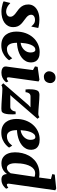

<svg xmlns="http://www.w3.org/2000/svg" viewBox="993 -1852 868 2899"><g transform="rotate(90 1427.5 -403.0)"><path d="M380.5 -444.5H373Q363.5 -460 339.2 -478.5Q315 -497 279 -497Q258.5 -497 240.8 -490.8Q223 -484.5 212 -471.8Q201 -459 201 -439Q201 -419 210.8 -401.8Q220.5 -384.5 240 -367.8Q259.5 -351 288 -330.5Q316.5 -310.5 339 -288.8Q361.5 -267 374.8 -238.2Q388 -209.5 388 -168.5Q388 -123.5 369.5 -90Q351 -56.5 318.5 -34.2Q286 -12 244 -1Q202 10 155 10Q123.5 10 90.8 4.5Q58 -1 33 -8.8Q8 -16.5 -1.5 -24L23 -122.5H27Q37 -111 56.5 -96.5Q76 -82 101.5 -71.5Q127 -61 154 -61Q172 -61 190 -67.8Q208 -74.5 219.8 -88.5Q231.5 -102.5 231.5 -124.5Q231.5 -145 220.5 -162Q209.5 -179 189.8 -196.2Q170 -213.5 142.5 -232Q119 -248 96.8 -270Q74.5 -292 60.2 -323Q46 -354 46 -396.5Q46 -446 74.5 -483.8Q103 -521.5 154.5 -542.5Q206 -563.5 274.5 -563.5Q301.5 -563.5 327.5 -560.5Q353.5 -557.5 373.2 -553.5Q393 -549.5 401 -546Z M888 -105.5Q875 -84 845 -56.8Q815 -29.5 769.5 -9Q724 11.5 663 11.5Q606 11.5 566.5 -7.2Q527 -26 502.5 -58Q478 -90 467 -129.8Q456 -169.5 455.5 -211Q455 -288.5 478.2 -353.5Q501.5 -418.5 543.5 -466.2Q585.5 -514 642.5 -540.8Q699.5 -567.5 765.5 -567.5Q819.5 -567.5 853.5 -551.2Q887.5 -535 903.8 -507.5Q920 -480 921 -446Q922.5 -397.5 903.8 -361.5Q885 -325.5 852.8 -299.8Q820.5 -274 781 -257.8Q741.5 -241.5 700.8 -233.8Q660 -226 624.5 -225Q624.5 -187.5 630.2 -159.2Q636 -131 647.8 -112Q659.5 -93 676.5 -83Q693.5 -73 715.5 -73Q753 -73 780.2 -85.8Q807.5 -98.5 826.5 -117.2Q845.5 -136 858.5 -153ZM730.5 -502Q702.5 -502 683 -480.8Q663.5 -459.5 651.2 -425.8Q639 -392 632.8 -353.5Q626.5 -315 625 -280.5Q641.5 -281.5 661.8 -288.5Q682 -295.5 701.5 -308.2Q721 -321 737.2 -339.5Q753.5 -358 762.8 -382Q772 -406 771 -435Q769.5 -468.5 759.2 -485.2Q749 -502 730.5 -502Z M1076 10Q1043.5 10 1021.5 0.8Q999.5 -8.5 989.5 -24.5Q979.5 -40.5 982.5 -61.5Q985.5 -83.5 989.8 -113.8Q994 -144 999 -181.8Q1004 -219.5 1010 -264.2Q1016 -309 1022.5 -359.8Q1029 -410.5 1036.5 -466.5L981 -496.5L988.5 -537L1182.5 -564L1208.5 -551L1146.5 -108.5Q1144 -90.5 1148.2 -81.2Q1152.5 -72 1163 -72Q1172 -72 1182 -77Q1192 -82 1208.5 -94.5L1221.5 -61Q1215 -52.5 1196.8 -35.5Q1178.5 -18.5 1148.5 -4.2Q1118.5 10 1076 10ZM1133.5 -631Q1101 -631 1077.2 -656.2Q1053.5 -681.5 1055 -712Q1057.5 -751.5 1082 -779.2Q1106.5 -807 1151 -807Q1190 -807 1211.8 -782.5Q1233.5 -758 1233 -729Q1232.5 -689 1208.8 -660Q1185 -631 1133.5 -631Z M1599 -429Q1584.5 -429 1567.5 -429Q1550.5 -429 1532.8 -429Q1515 -429 1497.2 -429.2Q1479.5 -429.5 1463 -429.5Q1446.5 -429.5 1433.5 -429.5Q1412.5 -429.5 1399.2 -419.5Q1386 -409.5 1379 -392.2Q1372 -375 1370.5 -354H1329.5Q1326.5 -371 1326 -400.2Q1325.5 -429.5 1328.5 -461.2Q1331.5 -493 1340 -518.5Q1348.5 -544 1364 -553Q1369.5 -556 1382 -560Q1394.5 -564 1412.5 -564Q1439.5 -564 1477.5 -561.5Q1515.5 -559 1556.2 -555.5Q1597 -552 1633 -549.5Q1669 -547 1692 -547Q1710.5 -547 1723.8 -551Q1737 -555 1747 -564L1772 -535L1441.5 -153.5L1413.5 -124Q1433 -124 1453.8 -124Q1474.5 -124 1496.8 -124Q1519 -124 1543.2 -124Q1567.5 -124 1594.5 -124Q1620.5 -124 1640 -147.5Q1659.5 -171 1663 -204.5H1703Q1705 -186.5 1705.5 -157Q1706 -127.5 1703.2 -95.2Q1700.5 -63 1692.5 -37Q1684.5 -11 1670 0.5Q1664 5.5 1650.8 8.2Q1637.5 11 1617.5 11Q1589 11 1547.5 8.8Q1506 6.5 1461.8 3.5Q1417.5 0.5 1378.8 -2Q1340 -4.5 1317 -4.5Q1306 -4.5 1290.2 -1Q1274.5 2.5 1265.5 11.5L1236 -17.5L1562.5 -396Z M2207 -105.5Q2194 -84 2164 -56.8Q2134 -29.5 2088.5 -9Q2043 11.5 1982 11.5Q1925 11.5 1885.5 -7.2Q1846 -26 1821.5 -58Q1797 -90 1786 -129.8Q1775 -169.5 1774.5 -211Q1774 -288.5 1797.2 -353.5Q1820.5 -418.5 1862.5 -466.2Q1904.5 -514 1961.5 -540.8Q2018.5 -567.5 2084.5 -567.5Q2138.5 -567.5 2172.5 -551.2Q2206.5 -535 2222.8 -507.5Q2239 -480 2240 -446Q2241.5 -397.5 2222.8 -361.5Q2204 -325.5 2171.8 -299.8Q2139.5 -274 2100 -257.8Q2060.5 -241.5 2019.8 -233.8Q1979 -226 1943.5 -225Q1943.5 -187.5 1949.2 -159.2Q1955 -131 1966.8 -112Q1978.5 -93 1995.5 -83Q2012.5 -73 2034.5 -73Q2072 -73 2099.2 -85.8Q2126.5 -98.5 2145.5 -117.2Q2164.5 -136 2177.5 -153ZM2049.5 -502Q2021.5 -502 2002 -480.8Q1982.5 -459.5 1970.2 -425.8Q1958 -392 1951.8 -353.5Q1945.5 -315 1944 -280.5Q1960.5 -281.5 1980.8 -288.5Q2001 -295.5 2020.5 -308.2Q2040 -321 2056.2 -339.5Q2072.5 -358 2081.8 -382Q2091 -406 2090 -435Q2088.5 -468.5 2078.2 -485.2Q2068 -502 2049.5 -502Z M2752.5 -109.5Q2750 -91.5 2753.8 -81.8Q2757.5 -72 2769 -72Q2776.5 -72 2786.8 -76.5Q2797 -81 2814.5 -94L2828 -60.5Q2821.5 -52.5 2804 -35.5Q2786.5 -18.5 2758 -4.2Q2729.5 10 2690.5 10Q2649.5 10 2630.2 -9.2Q2611 -28.5 2607 -63V-75.5Q2593.5 -56 2571.5 -36Q2549.5 -16 2518 -3Q2486.5 10 2445 10Q2386.5 10 2349.2 -18.5Q2312 -47 2295 -93.5Q2278 -140 2278 -194.5Q2278 -251 2290.8 -305Q2303.5 -359 2329.5 -405.8Q2355.5 -452.5 2394.8 -488.2Q2434 -524 2487.2 -544Q2540.5 -564 2608 -564Q2619.5 -564 2632.8 -562.5Q2646 -561 2658.5 -558.5L2682.5 -737L2607 -758L2615.5 -795.5L2824.5 -817L2851.5 -803ZM2648 -490Q2637.5 -494.5 2624.8 -497Q2612 -499.5 2597 -499.5Q2561 -499.5 2534.8 -481Q2508.5 -462.5 2490.8 -431Q2473 -399.5 2462.2 -360.2Q2451.5 -321 2447.2 -279Q2443 -237 2443 -198Q2443 -160 2451.5 -131.8Q2460 -103.5 2475.5 -88Q2491 -72.5 2512.5 -72.5Q2529.5 -72.5 2544.8 -80.5Q2560 -88.5 2573 -101.5Q2586 -114.5 2594.5 -128.5Z"/></g></svg>

Font: Merriweather 28pt Black
Style: Italic
Weight: 900
Italic angle: -7.8°
Version: Version 2.101